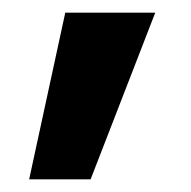

<svg xmlns="http://www.w3.org/2000/svg" viewBox="-20 -160 302 303"><path d="M26 123 83 -140H225L123 123Z"/></svg>

Font: DM Sans 18pt Black
Style: Regular
Weight: 900
Designer: Colophon Foundry, Jonny Pinhorn
Foundry: Colophon Foundry
Version: Version 4.004;gftools[0.9.30]